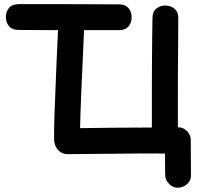

<svg xmlns="http://www.w3.org/2000/svg" viewBox="-20 -741 958 923"><path d="M793 143Q812 163 837 161.5Q862 160 880.5 143Q899 126 898 99L897 -67Q897 -93 878.5 -111.5Q860 -130 835 -129Q835 -151 835 -196.5Q835 -242 835 -301.5Q835 -361 835.5 -425.5Q836 -490 836.5 -549Q837 -608 837 -652Q838 -683 819.5 -698.5Q801 -714 776 -714.5Q751 -715 732 -700Q713 -685 713 -654Q712 -610 711.5 -550.5Q711 -491 710.5 -427Q710 -363 710 -303Q710 -243 710 -196.5Q710 -150 710 -128Q644 -128 523 -127Q401 -125 365 -125Q366 -210 384 -596H552Q583 -596 598 -614.5Q613 -633 613 -658Q613 -683 598 -701.5Q583 -720 552 -720Q471 -720 311 -721Q150 -721 69 -721Q38 -721 23 -702.5Q8 -684 8 -659Q8 -634 23 -615.5Q38 -597 69 -597Q144 -597 259 -596Q258 -570 254 -490Q250 -409 249 -371L245 -268Q243 -225 242 -194Q241 -163 240.5 -134.5Q240 -106 240 -71Q240 -58 244 -47Q250 -26 266.5 -13Q283 0 305 0Q364 0 525 -2Q685 -4 773 -3L774 99Q774 125 793 143Z"/></svg>

Font: Balsamiq Sans
Style: Bold
Weight: 700
Designer: Michael Angeles
Foundry: Balsamiq SRL
Version: Version 1.020; ttfautohint (v1.8.4.7-5d5b);gftools[0.9.26]